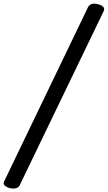

<svg xmlns="http://www.w3.org/2000/svg" viewBox="-96 -974 601 1071"><path d="M-43 75Q-62 69 -71 59.5Q-80 50 -72 36L395 -934Q402 -948 417 -952Q432 -956 452 -950Q472 -945 480.5 -935Q489 -925 482 -911L14 59Q8 72 -7.5 76Q-23 80 -43 75Z"/></svg>

Font: Playwrite AT
Style: Italic
Weight: 400
Italic angle: -13.0072°
Designer: Veronika Burian, José Scaglione
Foundry: TypeTogether
Version: Version 1.002